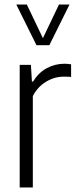

<svg xmlns="http://www.w3.org/2000/svg" viewBox="-20 -828 339 848"><path d="M67 -541.5H116.5L121 -468H126Q150 -507 186.5 -526.8Q223 -546.5 265 -546.5Q276.5 -546.5 294 -544V-488Q283 -489.5 262 -489.5Q220.5 -489.5 183 -466.8Q145.5 -444 125 -403.5V0H67ZM240.5 -808H287L198 -628.5H141L52 -808H98.5L169.5 -659.5Z"/></svg>

Font: Encode Sans Condensed Light
Style: Regular
Weight: 300
Width: 3
Designer: Multiple Designers
Foundry: Impallari Type
Version: Version 2.000